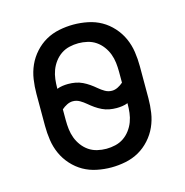

<svg xmlns="http://www.w3.org/2000/svg" viewBox="-85 -608 671 696"><g transform="rotate(-15 250.0 -260.0)"><path d="M250 8Q223 8 196 2.5Q169 -3 146 -16Q123 -29 104.5 -49.5Q86 -70 75 -94.5Q64 -119 60 -146Q56 -173 56 -200V-320Q56 -347 60 -374Q64 -401 75 -425.5Q86 -450 104.5 -470.5Q123 -491 146 -504Q169 -517 196 -522.5Q223 -528 250 -528Q277 -528 304 -522.5Q331 -517 354 -504Q377 -491 395.5 -470.5Q414 -450 425 -425.5Q436 -401 440 -374Q444 -347 444 -320V-200Q444 -173 440 -146Q436 -119 425 -94.5Q414 -70 395.5 -49.5Q377 -29 354 -16Q331 -3 304 2.5Q277 8 250 8ZM324 -260Q335 -260 346 -265.5Q357 -271 366 -279V-320Q366 -337 364 -354Q362 -371 356 -387Q350 -403 339.5 -417Q329 -431 315 -440.5Q301 -450 284 -454Q267 -458 250 -458Q233 -458 216 -454Q199 -450 185 -440.5Q171 -431 160.5 -417Q150 -403 144 -387Q138 -371 136 -354Q134 -337 134 -320V-318Q144 -322 155 -323.5Q166 -325 176 -325Q190 -325 203.5 -322.5Q217 -320 229.5 -314Q242 -308 253.5 -300Q265 -292 275.5 -283Q286 -274 298 -267Q310 -260 324 -260ZM250 -62Q267 -62 284 -66Q301 -70 315 -79.5Q329 -89 339.5 -103Q350 -117 356 -133Q362 -149 364 -166Q366 -183 366 -200V-202Q356 -198 345 -196.5Q334 -195 324 -195Q310 -195 296.5 -197.5Q283 -200 270.5 -206Q258 -212 246.5 -220Q235 -228 224.5 -237Q214 -246 202 -253Q190 -260 176 -260Q165 -260 154 -254.5Q143 -249 134 -241V-200Q134 -183 136 -166Q138 -149 144 -133Q150 -117 160.5 -103Q171 -89 185 -79.5Q199 -70 216 -66Q233 -62 250 -62Z"/></g></svg>

Font: Iosevka www.saffi
Style: Regular
Weight: 400
Monospace: yes
Designer: Belleve Invis
Foundry: Belleve Invis
Version: Version 22.0.2; ttfautohint (v1.8.3)